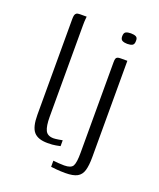

<svg xmlns="http://www.w3.org/2000/svg" viewBox="-116 -578 610 738"><g transform="rotate(20 189.5 -208.5)"><path d="M135 3Q96 3 79 -16.5Q62 -36 62 -86V-477Q62 -487 63.5 -493Q65 -499 69.5 -502Q74 -505 84 -505H111Q111 -504 110 -494.5Q109 -485 109 -468V-95Q109 -57 117.5 -39.5Q126 -22 151 -22Q157 -22 170 -24Q183 -26 187 -27V-3Q181 -2 169 0.5Q157 3 135 3ZM239 88Q220 88 203.5 86.5Q187 85 180 84V59Q186 60 200.5 61Q215 62 225 62Q253 62 260.5 48.5Q268 35 268 -5V-376Q268 -385 269.5 -390Q271 -395 275.5 -397Q280 -399 289 -399H316V-5Q316 29 310 49.5Q304 70 287.5 79Q271 88 239 88ZM293 -460Q281 -460 273 -464Q265 -468 265 -481Q265 -495 272.5 -499Q280 -503 293 -503Q306 -503 314 -499Q322 -495 321 -481Q321 -468 313.5 -464Q306 -460 293 -460Z"/></g></svg>

Font: Genos Thin Light
Style: Regular
Weight: 300
Version: Version 1.010